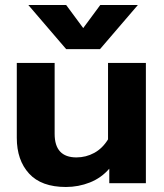

<svg xmlns="http://www.w3.org/2000/svg" viewBox="-20 -731 655 766"><path d="M93 -711H244L312 -619L380 -711H530L379 -535H244ZM47 -181V-480H198V-197Q198 -103 285 -103Q323 -103 356 -121Q389 -139 411 -175V-480H562V0H416V-58Q384 -21 338.5 -3Q293 15 243 15Q145 15 96 -38.5Q47 -92 47 -181Z"/></svg>

Font: Prompt SemiBold
Style: Regular
Weight: 600
Designer: Katatrad Team
Foundry: CadsonDemak
Version: Version 1.001